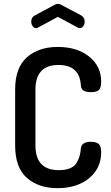

<svg xmlns="http://www.w3.org/2000/svg" viewBox="-20 -976 581 1002"><path d="M59 -217V-508Q59 -623 120.5 -677Q182 -731 281 -731Q383 -731 445.5 -680.5Q508 -630 508 -550Q508 -518 496 -506.5Q484 -495 455 -495Q403 -495 402 -530Q396 -637 285 -637Q165 -637 165 -508V-217Q165 -88 287 -88Q323 -88 347 -98.5Q371 -109 381.5 -129Q392 -149 396 -164Q400 -179 402 -201Q405 -236 454 -236Q483 -236 495.5 -224.5Q508 -213 508 -181Q508 -98 445 -46Q382 6 280 6Q181 6 120 -48Q59 -102 59 -217ZM143 -864Q143 -885 161 -895L265 -951Q275 -956 282 -956Q291 -956 299 -951L403 -896Q422 -884 422 -863Q422 -850 414.5 -839.5Q407 -829 396 -829Q394 -829 390 -830Q388 -832 386 -832L282 -888L178 -832Q174 -829 169 -829Q158 -829 150.5 -839.5Q143 -850 143 -864Z"/></svg>

Font: TerminalDosisSemiBold
Style: Bold
Weight: 600
Designer: EdgarTolentino, PabloImpallari, IginoMarini
Foundry: EdgarTolentino, PabloImpallari, IginoMarini
Version: Version 1.006